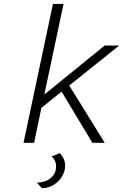

<svg xmlns="http://www.w3.org/2000/svg" viewBox="-20 -728 672 979"><path d="M100 0 250 -708H304L206 -246L514 -496H588L333 -292L514 0H451L294 -261L191 -178L154 0ZM193 231 168 203Q191 203 213.5 194.5Q236 186 251 167Q266 148 266 119Q266 105 260.5 92.5Q255 80 243 70L285 53Q299 68 305.5 83.5Q312 99 312 117Q312 140 302 161Q292 182 275 198Q258 214 237 223Q216 232 193 231Z"/></svg>

Font: Atkinson Hyperlegible Mono ExtraLight
Style: Italic
Weight: 200
Italic angle: -12°
Monospace: yes
Designer: Elliott Scott, Megan Eiswerth, Linus Boman, Theodore Petrosky, Letters from Sweden
Foundry: Applied Design Works, Letters from Sweden
Version: Version 2.001